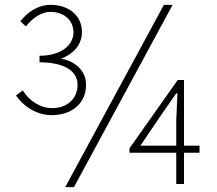

<svg xmlns="http://www.w3.org/2000/svg" viewBox="-20 -759 897 792"><path d="M87 -650C114 -685 152 -710 187 -710C246 -710 283 -674 283 -625C283 -574 233 -529 143 -529V-502C240 -502 300 -469 300 -409C300 -349 253 -313 196 -313C145 -313 100 -344 74 -386L46 -365C75 -323 128 -284 194 -284C273 -284 335 -330 335 -409C335 -471 285 -508 232 -517C280 -535 318 -572 318 -627C318 -697 261 -739 189 -739C136 -739 92 -708 64 -671ZM656 -739 249 13H285L692 -739ZM559 -158 643 -282 707 -374H712L707 -261V-158ZM803 -158H739V-429H713L514 -147V-129H707V0H739V-129H803Z"/></svg>

Font: Noto Sans Japanese Thin
Style: Regular
Weight: 100
Designer: Ryoko NISHIZUKA (kana & ideographs); Paul D. Hunt (Latin, Greek & Cyrillic); Wenlong ZHANG (bopomofo); Sandoll Communica
Foundry: Adobe Systems Incorporated
Version: Version 1.000;PS 1;hotconv 1.0.78;makeotf.lib2.5.61930